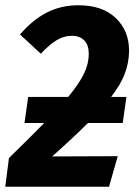

<svg xmlns="http://www.w3.org/2000/svg" viewBox="-34 -709 516 729"><path d="M388 -341H446L432 -242H300Q245 -187 164 -115L413 -116L380 0H-14L0 -109Q71 -178 134 -242H59L73 -341H225Q267 -392 285 -429.5Q303 -467 303 -505Q303 -538 286 -555.5Q269 -573 239 -573Q209 -573 182 -557Q155 -541 121 -505L42 -578Q89 -633 143 -661Q197 -689 264 -689Q355 -689 405.5 -640.5Q456 -592 456 -517Q456 -473 440.5 -431Q425 -389 388 -341Z"/></svg>

Font: Fira Sans Condensed
Style: Bold Italic
Weight: 700
Width: 3
Italic angle: -8°
Designer: Carrois Corporate & Edenspiekermann AG
Foundry: Carrois Corporate GbR & Edenspiekermann AG
Version: Version 4.203